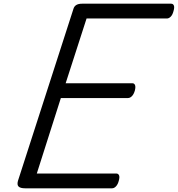

<svg xmlns="http://www.w3.org/2000/svg" viewBox="-20 -1018 962 1038"><path d="M116 0Q91 0 81 -9Q71 -18 77 -40L377 -970Q381 -984 392.5 -991Q404 -998 424 -998H905Q916 -998 920 -988Q924 -978 918 -958Q913 -938 903 -928Q893 -918 882 -918H448L335 -568H695Q706 -568 710 -558Q714 -548 709 -528Q703 -508 693 -498Q683 -488 672 -488H309L179 -80H608Q619 -80 623.5 -70.5Q628 -61 622 -40Q617 -21 607 -10.5Q597 0 586 0Z"/></svg>

Font: Playwrite NZ
Style: Regular
Weight: 400
Designer: Veronika Burian, José Scaglione
Foundry: TypeTogether
Version: Version 1.002